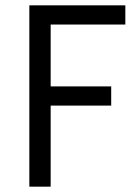

<svg xmlns="http://www.w3.org/2000/svg" viewBox="-20 -700 500 720"><path d="M90 0V-680H450V-608H170V-376H397V-304H170V0Z"/></svg>

Font: Imprima
Style: Regular
Weight: 400
Designer: Eduardo Tunni
Foundry: Eduardo Tunni
Version: Version 1.002; ttfautohint (v1.8.4.7-5d5b);gftools[0.9.23]